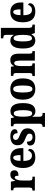

<svg xmlns="http://www.w3.org/2000/svg" viewBox="1614 -2414 1026 4293"><g transform="rotate(-90 2126.5 -267.0)"><path d="M12 0V-54H16Q46 -54 63 -66.5Q80 -79 80 -126V-414Q80 -458 65.5 -470Q51 -482 22 -482H18V-536H212L230 -438H234Q256 -493 287.5 -520.5Q319 -548 371 -548Q421 -548 443.5 -522.5Q466 -497 466 -457Q466 -409 433 -387.5Q400 -366 344 -366Q344 -407 336.5 -428.5Q329 -450 304 -450Q282 -450 267 -423.5Q252 -397 244.5 -357.5Q237 -318 237 -276V-121Q237 -77 252.5 -65.5Q268 -54 293 -54H323V0Z M755 10Q635 10 576 -62Q517 -134 517 -265Q517 -406 576.5 -477.5Q636 -549 745 -549Q845 -549 903 -487.5Q961 -426 961 -308V-257H675Q676 -157 706 -111Q736 -65 794 -65Q839 -65 866.5 -90Q894 -115 909 -152Q923 -147 933.5 -135.5Q944 -124 944 -107Q944 -80 925 -53Q906 -26 864.5 -8Q823 10 755 10ZM806 -321Q807 -398 793 -441Q779 -484 749 -484Q717 -484 697 -442Q677 -400 677 -321Z M1204 10Q1100 10 1060 -22Q1020 -54 1020 -104Q1020 -145 1045.5 -161.5Q1071 -178 1106 -178Q1106 -114 1133.5 -83Q1161 -52 1207 -52Q1250 -52 1268 -71.5Q1286 -91 1286 -120Q1286 -151 1261 -170Q1236 -189 1182 -210Q1129 -230 1094.5 -252.5Q1060 -275 1043 -307Q1026 -339 1026 -387Q1026 -469 1080.5 -508.5Q1135 -548 1224 -548Q1310 -548 1347.5 -518.5Q1385 -489 1385 -453Q1385 -386 1295 -386Q1295 -436 1271 -462Q1247 -488 1211 -488Q1181 -488 1163 -472.5Q1145 -457 1145 -429Q1145 -397 1167 -378.5Q1189 -360 1250 -337Q1297 -319 1332 -297.5Q1367 -276 1385.5 -244.5Q1404 -213 1404 -164Q1404 -85 1353.5 -37.5Q1303 10 1204 10Z M1437 226V172H1449Q1459 172 1472.5 167.5Q1486 163 1496.5 149.5Q1507 136 1507 108V-411Q1507 -457 1493 -469.5Q1479 -482 1456 -482H1451V-536H1631L1650 -461H1654Q1672 -498 1704.5 -522Q1737 -546 1788 -546Q1875 -546 1921.5 -478.5Q1968 -411 1968 -266Q1968 -121 1922 -54.5Q1876 12 1786 12Q1741 12 1713 -6Q1685 -24 1666 -56H1661Q1662 -32 1663 -3.5Q1664 25 1664 55V107Q1664 135 1674.5 149Q1685 163 1698.5 167.5Q1712 172 1721 172H1749V226ZM1739 -61Q1778 -61 1794.5 -111.5Q1811 -162 1811 -265Q1811 -364 1794.5 -418Q1778 -472 1742 -472Q1695 -472 1679.5 -417.5Q1664 -363 1664 -266Q1664 -162 1679.5 -111.5Q1695 -61 1739 -61Z M2282 10Q2171 10 2108 -59.5Q2045 -129 2045 -270Q2045 -549 2285 -549Q2394 -549 2457.5 -480Q2521 -411 2521 -270Q2521 -129 2460.5 -59.5Q2400 10 2282 10ZM2284 -54Q2327 -54 2344.5 -109Q2362 -164 2362 -270Q2362 -376 2344.5 -430Q2327 -484 2283 -484Q2239 -484 2222 -430Q2205 -376 2205 -270Q2205 -164 2222.5 -109Q2240 -54 2284 -54Z M2573 0V-54H2578Q2607 -54 2623.5 -66Q2640 -78 2640 -123V-417Q2640 -459 2625 -470.5Q2610 -482 2581 -482H2577V-536H2781L2793 -466H2797Q2815 -504 2845 -526.5Q2875 -549 2931 -549Q3001 -549 3037.5 -503.5Q3074 -458 3074 -356V-125Q3074 -79 3086 -66.5Q3098 -54 3128 -54H3132V0H2918V-327Q2918 -391 2906.5 -426.5Q2895 -462 2863 -462Q2837 -462 2822.5 -440.5Q2808 -419 2802 -383.5Q2796 -348 2796 -308V-120Q2796 -77 2810.5 -65.5Q2825 -54 2854 -54H2858V0Z M3369 10Q3283 10 3236 -56.5Q3189 -123 3189 -267Q3189 -412 3235.5 -480Q3282 -548 3366 -548Q3415 -548 3444 -527Q3473 -506 3491 -474H3496Q3495 -497 3494.5 -527Q3494 -557 3494 -585V-644Q3494 -685 3473.5 -695.5Q3453 -706 3424 -706H3416V-760H3651V-132Q3651 -86 3667 -70Q3683 -54 3715 -54H3723V0H3536L3509 -77H3505Q3485 -36 3452.5 -13Q3420 10 3369 10ZM3416 -64Q3461 -64 3477.5 -116Q3494 -168 3494 -269Q3494 -368 3477.5 -421.5Q3461 -475 3417 -475Q3379 -475 3363 -421.5Q3347 -368 3347 -268Q3347 -166 3363 -115Q3379 -64 3416 -64Z M4013 10Q3893 10 3834 -62Q3775 -134 3775 -265Q3775 -406 3834.5 -477.5Q3894 -549 4003 -549Q4103 -549 4161 -487.5Q4219 -426 4219 -308V-257H3933Q3934 -157 3964 -111Q3994 -65 4052 -65Q4097 -65 4124.5 -90Q4152 -115 4167 -152Q4181 -147 4191.5 -135.5Q4202 -124 4202 -107Q4202 -80 4183 -53Q4164 -26 4122.5 -8Q4081 10 4013 10ZM4064 -321Q4065 -398 4051 -441Q4037 -484 4007 -484Q3975 -484 3955 -442Q3935 -400 3935 -321Z"/></g></svg>

Font: Noto Serif Hebrew Condensed ExtraBold
Style: Regular
Weight: 800
Width: 3
Designer: Monotype Design Team
Foundry: Monotype Imaging Inc.
Version: Version 2.004; ttfautohint (v1.8.4.7-5d5b)